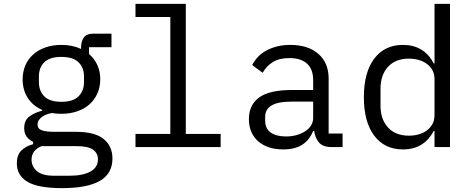

<svg xmlns="http://www.w3.org/2000/svg" viewBox="-20 -760 2440 992"><path d="M561 59Q561 137 496 174.5Q431 212 301 212Q176 212 121.5 179Q67 146 67 84Q67 42 89 19Q111 -4 151 -15V-27Q129 -38 117 -55Q105 -72 105 -98Q105 -138 131.5 -158Q158 -178 198 -188V-192Q150 -213 123.5 -254Q97 -295 97 -350Q97 -389 111 -422Q125 -455 151.5 -478.5Q178 -502 215 -515Q252 -528 297 -528Q355 -528 399 -507V-516Q399 -546 413 -566Q427 -586 461 -586H556V-516H440V-481Q468 -457 483 -424Q498 -391 498 -350Q498 -311 483.5 -278Q469 -245 443 -221.5Q417 -198 379.5 -185Q342 -172 297 -172Q284 -172 272 -173Q260 -174 248 -176Q236 -174 223 -169.5Q210 -165 199 -157.5Q188 -150 181 -140Q174 -130 174 -117Q174 -94 197 -86.5Q220 -79 257 -79H371Q471 -79 516 -41.5Q561 -4 561 59ZM486 63Q486 32 461 13.5Q436 -5 374 -5H195Q143 16 143 65Q143 99 170 123.5Q197 148 260 148H338Q408 148 447 126.5Q486 105 486 63ZM297 -234Q357 -234 385.5 -262Q414 -290 414 -336V-365Q414 -411 385.5 -438.5Q357 -466 297 -466Q237 -466 209 -438.5Q181 -411 181 -365V-336Q181 -290 209 -262Q237 -234 297 -234Z M680 -68H860V-672H680V-740H940V-68H1120V0H680Z M1695 0Q1648 0 1628 -24Q1608 -48 1603 -84H1598Q1581 -39 1543.5 -13.5Q1506 12 1443 12Q1362 12 1314 -30Q1266 -72 1266 -145Q1266 -217 1318.5 -256Q1371 -295 1488 -295H1598V-346Q1598 -403 1566 -431.5Q1534 -460 1475 -460Q1423 -460 1390 -439.5Q1357 -419 1337 -384L1283 -424Q1293 -444 1310 -463Q1327 -482 1352 -496.5Q1377 -511 1409 -519.5Q1441 -528 1480 -528Q1571 -528 1624.5 -482Q1678 -436 1678 -354V-70H1750V0ZM1457 -55Q1488 -55 1513.5 -62.5Q1539 -70 1558 -82.5Q1577 -95 1587.5 -112.5Q1598 -130 1598 -150V-235H1488Q1416 -235 1383 -215Q1350 -195 1350 -157V-136Q1350 -96 1378.5 -75.5Q1407 -55 1457 -55Z M2225 -84H2221Q2171 12 2062 12Q1967 12 1913.5 -59Q1860 -130 1860 -258Q1860 -386 1913.5 -457Q1967 -528 2062 -528Q2171 -528 2221 -432H2225V-740H2305V0H2225ZM2093 -59Q2120 -59 2144 -66Q2168 -73 2186 -86.5Q2204 -100 2214.5 -119.5Q2225 -139 2225 -165V-351Q2225 -377 2214.5 -396.5Q2204 -416 2186 -429.5Q2168 -443 2144 -450Q2120 -457 2093 -457Q2023 -457 1984.5 -414.5Q1946 -372 1946 -302V-214Q1946 -144 1984.5 -101.5Q2023 -59 2093 -59Z"/></svg>

Font: IBM Plex Mono
Style: Regular
Weight: 400
Monospace: yes
Designer: Mike Abbink, Paul van der Laan, Pieter van Rosmalen
Foundry: Bold Monday
Version: Version 2.3